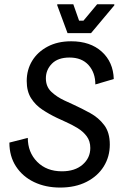

<svg xmlns="http://www.w3.org/2000/svg" viewBox="-20 -853 573 886"><path d="M257.5 12.5Q190 12.5 137.1 -12.9Q84.2 -38.3 53.8 -85Q23.3 -131.7 23.3 -195L108.3 -216.7Q108.3 -150 151.7 -106.2Q195 -62.5 265.8 -62.5Q325.8 -62.5 361.2 -93.3Q396.7 -124.2 396.7 -170Q396.7 -201.7 380.4 -223.8Q364.2 -245.8 338.3 -261.7Q312.5 -277.5 284.2 -290L242.5 -309.2Q207.5 -325.8 175.4 -347.1Q143.3 -368.3 123.3 -400Q103.3 -431.7 103.3 -479.2Q103.3 -530.8 128.3 -572.1Q153.3 -613.3 199.6 -637.9Q245.8 -662.5 308.3 -662.5Q396.7 -662.5 449.6 -614.6Q502.5 -566.7 505 -488.3L420 -463.3Q420 -517.5 388.8 -552.5Q357.5 -587.5 300.8 -587.5Q247.5 -587.5 219.6 -559.2Q191.7 -530.8 191.7 -491.7Q191.7 -453.3 216.7 -429.6Q241.7 -405.8 277.5 -389.2L319.2 -370Q357.5 -352.5 396.2 -331.2Q435 -310 460.8 -275.8Q486.7 -241.7 486.7 -185.8Q486.7 -130 458.8 -85Q430.8 -40 379.2 -13.8Q327.5 12.5 257.5 12.5ZM291.7 -700 244.2 -828.3V-833.3H318.3L345 -757.5H365L428.3 -833.3H507.5V-828.3L400 -700Z"/></svg>

Font: Familjen Grotesk
Style: Italic
Weight: 400
Italic angle: -9.46201°
Designer: Anders Wikstroem, Jonas Baeckman, Matilda Gysing, Kristian Moeller
Foundry: Familjen STHLM AB
Version: Version 2.000